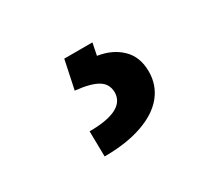

<svg xmlns="http://www.w3.org/2000/svg" viewBox="-61 -95 439 404"><g transform="rotate(-30 158.0 107.5)"><path d="M193.4 -2.9 187.5 26.4Q222.2 31.7 243.9 52.7Q265.6 73.7 265.6 109.4Q265.6 142.1 245.8 166.5Q226.1 190.9 187.7 204.3Q149.4 217.8 95.7 217.8L94.7 156.2Q180.2 156.2 181.6 112.3Q181.6 91.3 164.8 80.8Q147.9 70.3 110.4 66.4L125 -2.9Z"/></g></svg>

Font: Pretendard GOV SemiBold
Style: Regular
Weight: 600
Designer: Base glyphs from Inter by Rasmus Andersson; Hangeul glyphs from Noto Sans CJK(Source Han Sans) by Jang Soo-young and Kan
Foundry: Kil Hyung-jin
Version: Version 1.309